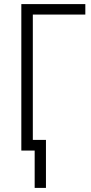

<svg xmlns="http://www.w3.org/2000/svg" viewBox="-20 -734 446 936"><path d="M396 -714H84V0H149V182H204V-52H140V-663H396Z"/></svg>

Font: Noto Sans Display SemiCondensed Light
Style: Regular
Weight: 300
Width: 4
Designer: Monotype Design Team
Foundry: Monotype Imaging Inc.
Version: Version 1.900